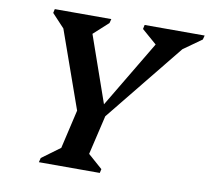

<svg xmlns="http://www.w3.org/2000/svg" viewBox="-77 -776 943 863"><g transform="rotate(10 394.5 -345.0)"><path d="M154 0 159 -20 242 -81 283 -258 158 -611 101 -672 105 -690H363L358 -671L291 -610L397 -307L579 -612L511 -671L515 -690H789L784 -671L701 -612L412 -255L370 -76L436 -18L432 0Z"/></g></svg>

Font: Platypi Medium
Style: Italic
Weight: 500
Italic angle: -13°
Designer: David Sargent
Foundry: Bolt Cutter Type
Version: Version 1.200; ttfautohint (v1.8.4.7-5d5b)